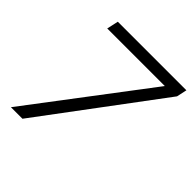

<svg xmlns="http://www.w3.org/2000/svg" viewBox="-185 -844 988 988"><g transform="rotate(45 308.5 -350.0)"><path d="M40 0 523 -637H104L118 -700H617L605 -644L124 0Z"/></g></svg>

Font: Red Hat Display
Style: Italic
Weight: 400
Italic angle: -12°
Designer: Pentagram, MCKL
Foundry: Pentagram, MCKL
Version: Version 1.023; ttfautohint (v1.8.3)